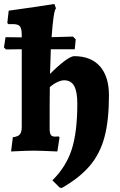

<svg xmlns="http://www.w3.org/2000/svg" viewBox="-26 -762 607 971"><path d="M525 -279Q525 -153 502.5 -69Q480 15 428.5 76Q377 137 286 189L275 186L239 150Q308 82 336.5 -5.5Q365 -93 365 -238Q365 -299 349 -327.5Q333 -356 298 -356Q284 -356 264.5 -347Q245 -338 226 -322Q225 -280 225 -111Q225 -89 231 -80Q237 -71 252 -71L272 -72L275 -66L264 4Q176 0 147 0Q110 0 52 3L30 4L39 -68Q65 -71 74.5 -82.5Q84 -94 84 -121V-513L4 -512L-6 -522L2 -574L84 -573V-584Q84 -617 75 -628.5Q66 -640 40 -640H16L11 -646L18 -708Q184 -731 249 -742L257 -720Q244 -706 235 -574L343 -577L357 -563L352 -513H231L227 -388Q265 -427 299 -452.5Q333 -478 349 -478Q434 -478 479.5 -426.5Q525 -375 525 -279Z"/></svg>

Font: Alegreya ExtraBold
Style: Regular
Weight: 800
Designer: Juan Pablo del Peral
Foundry: Huerta Tipografica
Version: Version 2.007; ttfautohint (v1.6)